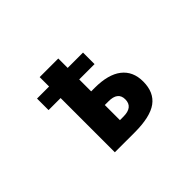

<svg xmlns="http://www.w3.org/2000/svg" viewBox="-127 -972 1254 1254"><g transform="rotate(-45 500.0 -345.0)"><path d="M499 -388.7H531.2Q656.2 -388.7 720.7 -338.4Q785.2 -288.1 785.2 -194.3Q785.2 -93.8 719.7 -45.9Q654.3 2 510.7 2H327.1V-499H215.8V-605.5H327.1V-692.4H499V-605.5H640.6V-499H499ZM499 -123H531.2Q620.1 -123 620.1 -194.3Q620.1 -263.7 531.2 -262.7H499Z"/></g></svg>

Font: Gen Shin Gothic Monospace Heavy
Style: Bold
Weight: 800
Designer: [Source Han Sans]
Ryoko NISHIZUKA  (kana & ideographs); Paul D. Hunt (Latin, Greek & Cyrillic); Wenlong ZHANG  (bopomofo
Version: Version 1.002.20150607